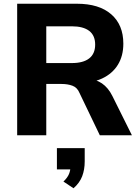

<svg xmlns="http://www.w3.org/2000/svg" viewBox="-20 -725 748 1029"><path d="M72 0V-705H392Q511 -705 576 -648.5Q641 -592 641 -491Q641 -425 611.5 -377.5Q582 -330 527.5 -304.5Q473 -279 397 -279L409 -301H450Q493 -301 526.5 -278Q560 -255 582 -211L687 0H515L406 -227Q394 -256 368.5 -265.5Q343 -275 310 -275H228V0ZM228 -387H365Q426 -387 458 -412Q490 -437 490 -486Q490 -535 458 -559.5Q426 -584 365 -584H228ZM374 284 320 248Q342 227 350 207Q358 187 358 165L389 183H285V69H434V140Q434 184 420.5 219.5Q407 255 374 284Z"/></svg>

Font: Mulish ExtraLight ExtraBold
Style: Regular
Weight: 800
Version: Version 3.603